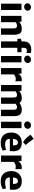

<svg xmlns="http://www.w3.org/2000/svg" viewBox="2120 -3048 937 5216"><g transform="rotate(90 2588.0 -440.5)"><path d="M79.6 0V-556.2H252.9V0ZM167 -627.4Q125 -627.4 97.4 -652.8Q69.8 -678.2 69.8 -717.8Q69.8 -757.8 101.3 -786.4Q132.8 -814.9 175.3 -814.9Q218.8 -814.9 244.9 -790.3Q271 -765.6 271 -725.6Q271 -685.5 240.2 -656.5Q209.5 -627.4 167 -627.4Z M411.1 0V-556.2H568.4L572.3 -497.1Q607.4 -525.9 658.7 -545.2Q710 -564.5 759.8 -564.9Q846.2 -565.9 885.3 -516.6Q924.3 -467.3 924.3 -350.1V0H752.4V-332.5Q752.4 -391.1 735.8 -413.8Q719.2 -436.5 675.8 -434.6Q653.8 -434.1 628.2 -423.8Q602.5 -413.6 583.5 -397.5V0Z M1501 0V-556.2H1674.3V0ZM1588.4 -627.4Q1546.4 -627.4 1518.8 -652.8Q1491.2 -678.2 1491.2 -717.8Q1491.2 -757.8 1522.7 -786.4Q1554.2 -814.9 1596.7 -814.9Q1640.1 -814.9 1666.3 -790.3Q1692.4 -765.6 1692.4 -725.6Q1692.4 -685.5 1661.6 -656.5Q1630.9 -627.4 1588.4 -627.4ZM1105.5 0V-443.4H1034.2V-542.5L1105.5 -556.6V-612.8Q1105.5 -659.2 1118.4 -696Q1131.3 -732.9 1152.3 -756.1Q1173.3 -779.3 1201.9 -794.7Q1230.5 -810.1 1260 -816.2Q1289.6 -822.3 1321.8 -822.3Q1369.1 -822.3 1419.9 -810.5V-690.4Q1393.6 -702.6 1347.2 -702.6Q1278.8 -702.6 1278.8 -611.8V-556.6H1399.4V-443.4H1278.8V0Z M1830.1 0V-556.2H1978L1986.3 -468.3Q2002.4 -511.2 2045.2 -537.8Q2087.9 -564.5 2143.1 -564.5Q2176.3 -564.5 2187.5 -558.1V-387.7Q2166.5 -400.4 2127.9 -400.4Q2047.9 -400.4 2002.4 -347.2V0Z M2290 0V-556.2H2447.3L2451.2 -497.1Q2484.4 -524.4 2534.2 -544.2Q2584 -564 2637.2 -564.5Q2688 -565.4 2721.4 -550.3Q2754.9 -535.2 2773.9 -500Q2806.2 -524.9 2855.7 -544.7Q2905.3 -564.5 2962.9 -564.5Q3050.3 -565.4 3092.5 -517.1Q3134.8 -468.8 3134.8 -350.6V0H2962.4V-333Q2962.4 -391.1 2946 -413.3Q2929.7 -435.5 2887.2 -434.6Q2844.2 -433.1 2798.8 -397Q2800.3 -377.9 2800.3 -356.4V0H2629.4V-332.5Q2629.4 -390.6 2613.3 -413.1Q2597.2 -435.5 2554.7 -434.6Q2532.7 -433.6 2506.8 -423.6Q2481 -413.6 2462.4 -397.5V0Z M3287.6 0V-556.2H3460.9V0ZM3375 -627.4Q3333 -627.4 3305.4 -652.8Q3277.8 -678.2 3277.8 -717.8Q3277.8 -757.8 3309.3 -786.4Q3340.8 -814.9 3383.3 -814.9Q3426.8 -814.9 3452.9 -790.3Q3479 -765.6 3479 -725.6Q3479 -685.5 3448.2 -656.5Q3417.5 -627.4 3375 -627.4Z M3857.4 7.8Q3724.6 7.8 3652.8 -68.1Q3581.1 -144 3581.1 -280.8Q3581.1 -362.3 3613 -426Q3645 -489.7 3708.5 -527.1Q3772 -564.5 3857.9 -564.5Q3895.5 -564.5 3927.7 -557.9Q3960 -551.3 3990.2 -535.2Q4020.5 -519 4041.7 -493.9Q4063 -468.8 4076.2 -429.2Q4089.4 -389.6 4089.8 -338.9Q4089.8 -280.3 4084 -239.3H3751.5Q3756.8 -169.9 3793.7 -140.6Q3830.6 -111.3 3897.5 -111.3Q3939 -111.3 3982.9 -120.4Q4026.9 -129.4 4047.4 -140.6L4074.2 -51.3Q4043.9 -26.9 3984.9 -9.5Q3925.8 7.8 3857.4 7.8ZM3854 -458.5Q3811 -458.5 3785.6 -428Q3760.3 -397.5 3753.4 -325.7H3930.2Q3933.1 -390.1 3915.8 -424.3Q3898.4 -458.5 3854 -458.5ZM3919.4 -670.9 3841.3 -599.6Q3802.7 -619.1 3733.4 -686.5Q3664.1 -753.9 3640.1 -802.2L3752.4 -889.2Q3861.3 -730.5 3919.4 -670.9Z M4206.1 0V-556.2H4354L4362.3 -467.8Q4379.9 -510.7 4426.5 -537.6Q4473.1 -564.5 4533.2 -564.5Q4565.4 -564.5 4575.7 -558.1V-387.7Q4556.2 -400.4 4517.6 -400.4Q4428.2 -400.4 4378.4 -346.2V0Z M4904.3 7.8Q4771.5 7.8 4699.7 -68.1Q4627.9 -144 4627.9 -280.8Q4627.9 -362.3 4659.9 -426Q4691.9 -489.7 4755.4 -527.1Q4818.8 -564.5 4904.8 -564.5Q4942.4 -564.5 4974.6 -557.9Q5006.8 -551.3 5037.1 -535.2Q5067.4 -519 5088.6 -493.9Q5109.9 -468.8 5123 -429.2Q5136.2 -389.6 5136.7 -338.9Q5136.7 -280.3 5130.9 -239.3H4798.3Q4803.7 -169.9 4840.6 -140.6Q4877.4 -111.3 4944.3 -111.3Q4985.8 -111.3 5029.8 -120.4Q5073.7 -129.4 5094.2 -140.6L5121.1 -51.3Q5090.8 -26.9 5031.7 -9.5Q4972.7 7.8 4904.3 7.8ZM4900.9 -458.5Q4857.9 -458.5 4832.5 -428Q4807.1 -397.5 4800.3 -325.7H4977.1Q4980 -390.1 4962.6 -424.3Q4945.3 -458.5 4900.9 -458.5Z"/></g></svg>

Font: HaufeMerriweatherSans
Style: Bold
Weight: 700
Designer: Eben Sorkin
Foundry: Eben Sorkin
Version: Version 1.56